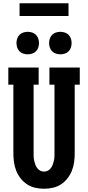

<svg xmlns="http://www.w3.org/2000/svg" viewBox="-20 -1149 540 1177"><path d="M250 8Q223 8 196 2Q169 -4 146 -19Q123 -34 106 -56Q89 -78 79 -103.5Q69 -129 65.5 -156Q62 -183 62 -210V-630H31V-735H217V-630H186V-210Q186 -198 186.5 -186Q187 -174 190 -162Q193 -150 197 -139Q201 -128 208.5 -118Q216 -108 227 -102.5Q238 -97 250 -97Q262 -97 273 -102.5Q284 -108 291.5 -118Q299 -128 303 -139Q307 -150 310 -162Q313 -174 313.5 -186Q314 -198 314 -210V-630H283V-735H469V-630H438V-210Q438 -183 434.5 -156Q431 -129 421 -103.5Q411 -78 394 -56Q377 -34 354 -19Q331 -4 304 2Q277 8 250 8ZM350 -816Q336 -816 322.5 -820.5Q309 -825 299.5 -834.5Q290 -844 285.5 -857.5Q281 -871 281 -885Q281 -899 285.5 -912.5Q290 -926 299.5 -935.5Q309 -945 322.5 -949.5Q336 -954 350 -954Q364 -954 377.5 -949.5Q391 -945 400.5 -935.5Q410 -926 414.5 -912.5Q419 -899 419 -885Q419 -871 414.5 -857.5Q410 -844 400.5 -834.5Q391 -825 377.5 -820.5Q364 -816 350 -816ZM150 -816Q136 -816 122.5 -820.5Q109 -825 99.5 -834.5Q90 -844 85.5 -857.5Q81 -871 81 -885Q81 -899 85.5 -912.5Q90 -926 99.5 -935.5Q109 -945 122.5 -949.5Q136 -954 150 -954Q164 -954 177.5 -949.5Q191 -945 200.5 -935.5Q210 -926 214.5 -912.5Q219 -899 219 -885Q219 -871 214.5 -857.5Q210 -844 200.5 -834.5Q191 -825 177.5 -820.5Q164 -816 150 -816ZM100 -1051V-1129H400V-1051Z"/></svg>

Font: Iosevka Curly Slab Extrabold
Style: Regular
Weight: 800
Monospace: yes
Designer: Belleve Invis
Foundry: Belleve Invis
Version: Version 22.1.2; ttfautohint (v1.8.4)